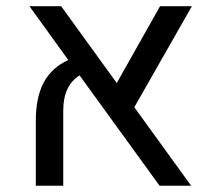

<svg xmlns="http://www.w3.org/2000/svg" viewBox="-20 -595 682 615"><path d="M410.2 -251.5 592.3 0H491.2L234.9 -353.5Q182.6 -320.8 182.6 -241.2V0H94.7V-208.5Q94.7 -283.2 120.1 -330.8Q145.5 -378.4 198.7 -402.8L74.2 -575.2H175.8L354 -329.1L492.7 -575.2H594.7Z"/></svg>

Font: Heebo
Style: Regular
Weight: 400
Designer: Oded Ezer
Foundry: Meir Sadan
Version: Version 2.001; ttfautohint (v1.5.14-ce02) -l 8 -r 50 -G 200 